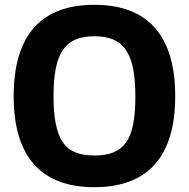

<svg xmlns="http://www.w3.org/2000/svg" viewBox="-20 -770 787 800"><path d="M373 10Q207 10 122 -85Q37 -180 37 -369Q37 -559 121.5 -654.5Q206 -750 373 -750Q540 -750 625 -654.5Q710 -559 710 -369Q710 -180 625 -85Q540 10 373 10ZM373 -122Q420 -122 452.5 -135Q485 -148 505.5 -177Q526 -206 535 -253Q544 -300 544 -369Q544 -437 534.5 -484.5Q525 -532 504.5 -562Q484 -592 451.5 -605.5Q419 -619 373 -619Q327 -619 295 -605.5Q263 -592 242.5 -562.5Q222 -533 212.5 -485.5Q203 -438 203 -369Q203 -301 212.5 -253.5Q222 -206 242 -177Q262 -148 294.5 -135Q327 -122 373 -122Z"/></svg>

Font: Encode Sans Narrow
Style: Bold
Weight: 700
Designer: Pablo Impallari, Andres Torresi
Foundry: Pablo Impallari, Andres Torresi
Version: Version 1.000; ttfautohint (v1.00) -l 8 -r 50 -G 200 -x 14 -